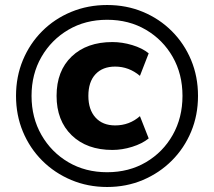

<svg xmlns="http://www.w3.org/2000/svg" viewBox="-20 -736 855 767"><path d="M408 11Q331 11 264.5 -17Q198 -45 148.5 -94.5Q99 -144 71.5 -210Q44 -276 44 -353Q44 -430 71.5 -496Q99 -562 148.5 -611.5Q198 -661 264.5 -688.5Q331 -716 408 -716Q485 -716 551 -688.5Q617 -661 666.5 -611.5Q716 -562 743.5 -496Q771 -430 771 -353Q771 -276 743.5 -210Q716 -144 666.5 -94.5Q617 -45 551 -17Q485 11 408 11ZM408 -48Q495 -48 563 -88Q631 -128 670 -197Q709 -266 709 -353Q709 -440 670 -508.5Q631 -577 563 -617Q495 -657 408 -657Q321 -657 253 -617Q185 -577 145.5 -508.5Q106 -440 106 -353Q106 -266 145.5 -197Q185 -128 253 -88Q321 -48 408 -48ZM429 -137Q327 -137 266.5 -195.5Q206 -254 206 -353Q206 -453 266.5 -510.5Q327 -568 429 -568Q468 -568 508 -556Q548 -544 574 -523L539 -433Q495 -470 440 -470Q390 -470 361.5 -439.5Q333 -409 333 -353Q333 -298 361.5 -266.5Q390 -235 440 -235Q497 -235 539 -272L574 -183Q548 -162 508 -149.5Q468 -137 429 -137Z"/></svg>

Font: Nunito Sans ExtraBold
Style: Regular
Weight: 800
Designer: Vernon Adams
Foundry: Vernon Adams
Version: Version 3.101; ttfautohint (v1.8.4.7-5d5b);gftools[0.9.27]